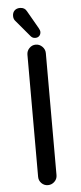

<svg xmlns="http://www.w3.org/2000/svg" viewBox="-59 -906 397 944"><g transform="rotate(-5 139.0 -434.0)"><path d="M117.2 -731.4 49.8 -811.5Q40 -821.3 40 -836.9Q40 -854.5 50.3 -864.3Q60.5 -874 77.1 -874Q100.6 -874 110.4 -854.5L160.2 -767.6Q167 -755.9 167 -748Q167 -736.3 159.7 -728.5Q152.3 -720.7 139.6 -720.7Q126 -720.7 117.2 -731.4ZM93.8 -39.1V-641.6Q93.8 -660.2 106.9 -673.8Q120.1 -687.5 138.7 -687.5Q157.2 -687.5 170.9 -673.8Q184.6 -660.2 184.6 -641.6V-39.1Q184.6 -20.5 170.9 -7.3Q157.2 5.9 138.7 5.9Q120.1 5.9 106.9 -7.3Q93.8 -20.5 93.8 -39.1Z"/></g></svg>

Font: KTXP_ComRound
Style: Medium
Weight: 500
Version: Version 1.01;May 16, 2022;FontCreator 13.0.0.2683 64-bit